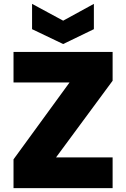

<svg xmlns="http://www.w3.org/2000/svg" viewBox="-20 -974 653 994"><path d="M270 -159H563V0H50V-149L340 -547H50V-705H563V-556ZM466 -823 307 -746 146 -823V-954L307 -867L466 -954Z"/></svg>

Font: Fz Poppins ExtBd
Style: Regular
Weight: 800
Designer: Ninad Kale (Devanagari), Jonny Pinhorn (Latin)
Foundry: Indian Type Foundry
Version: Vit hóa bi Vntype.Com & FontZin.Com